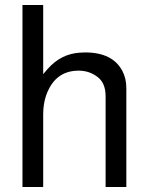

<svg xmlns="http://www.w3.org/2000/svg" viewBox="-20 -749 596 769"><path d="M70 -729H153V-452L171 -473Q224 -533 299 -538L321 -539Q431 -539 470 -465Q486 -435 486 -396V0H403V-363Q403 -418 369 -442Q337 -466 295 -466Q211 -466 174 -389Q153 -347 153 -289V0H70Z"/></svg>

Font: SolaimanLipi Normal
Style: Regular
Weight: 400
Designer: Solaiman Karim
Foundry: Ekushey
Version: Designed by Solaiman Karim | Developed Version 2.002 : Al Ma